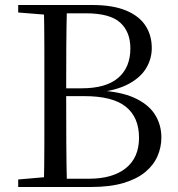

<svg xmlns="http://www.w3.org/2000/svg" viewBox="-20 -748 710 768"><path d="M52.8 0V-30.1L190.9 -42.1H202.2V0ZM155.3 0Q157.3 -84.3 157.4 -169Q157.5 -253.8 157.5 -340.3V-392.9Q157.5 -476.7 157.4 -560.9Q157.3 -645 155.3 -728H247.9Q245.7 -645.4 245.2 -561.2Q244.7 -476.9 244.7 -387.7V-368.9Q244.7 -262.6 245.2 -173.5Q245.7 -84.5 247.9 0ZM202.2 0V-33.1H335.6Q430.6 -33.1 483.3 -75.3Q536.1 -117.5 536.1 -197.1Q536.1 -278.6 483.5 -321Q430.9 -363.5 317 -363.5H202.2V-394.8H306.6Q404.2 -394.8 452.8 -436.6Q501.5 -478.4 501.5 -554.4Q501.5 -620.8 460.5 -657.8Q419.5 -694.8 322.9 -694.8H202.2V-728H348Q430.5 -728 483.3 -706.3Q536.1 -684.6 561.6 -645.9Q587.1 -607.2 587.1 -555.4Q587.1 -512.8 564.5 -475Q541.9 -437.3 492.3 -411.1Q442.7 -385 361.9 -377.2L367 -386.4Q459 -382.8 515.8 -357.4Q572.6 -332 599.1 -290.9Q625.5 -249.8 625.5 -197.7Q625.5 -159.2 610 -123.4Q594.5 -87.7 561.3 -60Q528 -32.3 474.2 -16.1Q420.3 0 343 0ZM52.8 -698V-728H202.2V-686.9H190.9Z"/></svg>

Font: Noto Serif SC
Style: Regular
Weight: 200
Designer: Ryoko NISHIZUKA 西塚涼子 (kana & ideographs); Frank Grießhammer (Latin, Greek & Cyrillic); Wenlong ZHANG 张文龙 (bopomofo); San
Foundry: Adobe
Version: Version 2.001;hotconv 1.1.0;makeotfexe 2.6.0